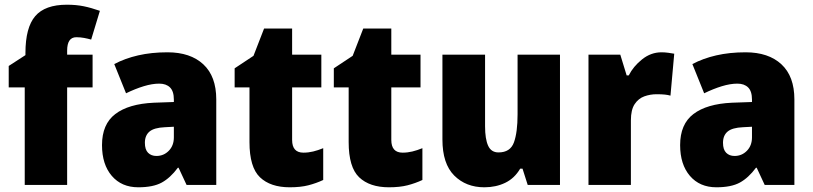

<svg xmlns="http://www.w3.org/2000/svg" viewBox="-20 -785 3451 815"><path d="M373 -414H265V0H85V-414H17V-505L88 -551V-560Q88 -668 129.5 -716.5Q171 -765 264 -765Q303 -765 335 -758.5Q367 -752 404 -739L367 -617Q353 -621 337 -624Q321 -627 304 -627Q265 -627 265 -570V-553H373Z M691 -563Q788 -563 843 -512Q898 -461 898 -363V0H772L738 -73H735Q703 -30 666.5 -10Q630 10 567 10Q496 10 454.5 -38.5Q413 -87 413 -169Q413 -258 469.5 -301Q526 -344 633 -349L718 -352V-362Q718 -398 701.5 -414Q685 -430 656 -430Q626 -430 590 -419Q554 -408 515 -389L465 -513Q510 -537 566.5 -550Q623 -563 691 -563ZM680 -245Q634 -243 614.5 -226.5Q595 -210 595 -179Q595 -150 608.5 -136.5Q622 -123 644 -123Q675 -123 696.5 -145Q718 -167 718 -202V-247Z M1268 -137Q1289 -137 1309.5 -142Q1330 -147 1352 -156V-21Q1322 -7 1289 1.5Q1256 10 1210 10Q1128 10 1083.5 -32.5Q1039 -75 1039 -182V-414H976V-495L1056 -548L1101 -664H1220V-553H1344V-414H1220V-191Q1220 -137 1268 -137Z M1689 -137Q1710 -137 1730.5 -142Q1751 -147 1773 -156V-21Q1743 -7 1710 1.5Q1677 10 1631 10Q1549 10 1504.5 -32.5Q1460 -75 1460 -182V-414H1397V-495L1477 -548L1522 -664H1641V-553H1765V-414H1641V-191Q1641 -137 1689 -137Z M2357 -553V0H2220L2198 -69H2188Q2164 -28 2124.5 -9Q2085 10 2036 10Q1958 10 1908 -40Q1858 -90 1858 -193V-553H2039V-249Q2039 -195 2052 -166.5Q2065 -138 2096 -138Q2146 -138 2161.5 -180.5Q2177 -223 2177 -300V-553Z M2788 -563Q2802 -563 2816.5 -561Q2831 -559 2842 -557L2826 -379Q2816 -382 2802.5 -383.5Q2789 -385 2767 -385Q2740 -385 2715 -376Q2690 -367 2674 -343Q2658 -319 2658 -274V0H2478V-553H2613L2640 -465H2649Q2668 -503 2705.5 -533Q2743 -563 2788 -563Z M3145 -563Q3242 -563 3297 -512Q3352 -461 3352 -363V0H3226L3192 -73H3189Q3157 -30 3120.5 -10Q3084 10 3021 10Q2950 10 2908.5 -38.5Q2867 -87 2867 -169Q2867 -258 2923.5 -301Q2980 -344 3087 -349L3172 -352V-362Q3172 -398 3155.5 -414Q3139 -430 3110 -430Q3080 -430 3044 -419Q3008 -408 2969 -389L2919 -513Q2964 -537 3020.5 -550Q3077 -563 3145 -563ZM3134 -245Q3088 -243 3068.5 -226.5Q3049 -210 3049 -179Q3049 -150 3062.5 -136.5Q3076 -123 3098 -123Q3129 -123 3150.5 -145Q3172 -167 3172 -202V-247Z"/></svg>

Font: Noto Sans Malayalam SemiCondensed Black
Style: Regular
Weight: 900
Width: 4
Designer: Jelle Bosma - Monotype Design Team
Foundry: Monotype Imaging Inc.
Version: Version 2.104; ttfautohint (v1.8.4.7-5d5b)